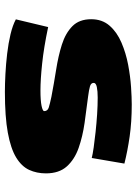

<svg xmlns="http://www.w3.org/2000/svg" viewBox="96 -648 571 804"><g transform="rotate(90 382.0 -246.5)"><path d="M365.2 19Q332.5 19 290.5 16.8Q248.5 14.6 205.1 9.5Q161.6 4.4 123.8 -4.6Q85.9 -13.7 61.5 -26.9L93.8 -162.1Q179.7 -144 246.6 -137Q313.5 -129.9 359.4 -129.9Q401.4 -129.9 423.6 -134.5Q445.8 -139.2 445.8 -145.5Q445.8 -159.7 430.9 -164.6Q416 -169.4 385.7 -175.8Q329.6 -186.5 272.2 -195.6Q214.8 -204.6 167 -219.7Q119.1 -234.9 90.1 -263.7Q61 -292.5 61 -342.3Q61 -388.7 88.4 -419.7Q115.7 -450.7 159.2 -469.2Q202.6 -487.8 251.7 -497.1Q300.8 -506.3 345.2 -509.3Q389.6 -512.2 418 -512.2Q491.2 -512.2 552.2 -503.4Q613.3 -494.6 665.5 -481.4L642.1 -344.7Q627 -348.6 598.1 -352.8Q569.3 -356.9 533 -360.8Q496.6 -364.7 459 -367.2Q421.4 -369.6 389.2 -369.6Q362.3 -369.6 345 -366Q327.6 -362.3 327.6 -353Q327.6 -341.3 342.3 -337.2Q356.9 -333 383.3 -329.6Q438.5 -322.8 495.1 -314.7Q551.8 -306.6 599.9 -289.8Q647.9 -272.9 677.2 -240.5Q706.5 -208 706.5 -152.8Q706.5 -114.3 691.9 -82.5Q677.2 -50.8 639.9 -28.1Q602.5 -5.4 535.9 6.8Q469.2 19 365.2 19Z"/></g></svg>

Font: Seymour One
Style: Regular
Weight: 400
Designer: Vernon Adams
Foundry: Vernon Adams
Version: Version 1.100; ttfautohint (v1.8.4.7-5d5b);gftools[0.9.33]